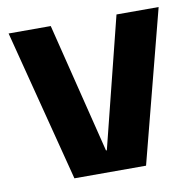

<svg xmlns="http://www.w3.org/2000/svg" viewBox="-66 -607 679 673"><g transform="rotate(-10 273.5 -270.0)"><path d="M7 -540H157L272 -77H275L391 -540H541L401 0H146Z"/></g></svg>

Font: Pathway Extreme SemiCondensed
Style: Bold
Weight: 700
Width: 4
Version: Version 1.001;gftools[0.9.26]